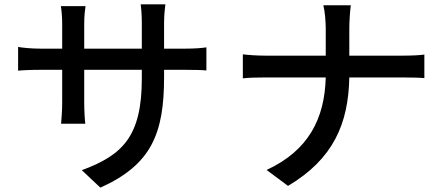

<svg xmlns="http://www.w3.org/2000/svg" viewBox="-20 -806 2040 880"><path d="M732 -452V-486H827C875 -486 910 -485 926 -483V-589C907 -586 875 -583 826 -583H732V-699C732 -739 736 -771 738 -786H625C627 -772 630 -739 630 -699V-583H366V-698C366 -735 370 -765 372 -778H259C263 -752 265 -723 265 -698V-583H167C121 -583 76 -588 63 -591V-482C79 -484 120 -486 167 -486H265V-336C265 -294 261 -253 260 -239H371C369 -253 366 -295 366 -336V-486H630V-446C630 -181 542 -95 355 -26L440 54C674 -51 732 -194 732 -452Z M1473 -674V-551H1194C1156 -551 1117 -554 1093 -557V-447C1118 -450 1156 -451 1196 -451H1473C1468 -262 1394 -116 1202 -27L1300 46C1508 -77 1577 -240 1581 -451H1828C1863 -451 1907 -450 1925 -448V-556C1907 -553 1868 -551 1829 -551H1581V-674C1581 -704 1584 -756 1588 -782H1462C1469 -756 1473 -706 1473 -674Z"/></svg>

Font: Noto Sans HK Medium
Style: Regular
Weight: 500
Designer: Ryoko NISHIZUKA 西塚涼子 (kana, bopomofo & ideographs); Paul D. Hunt (Latin, Greek & Cyrillic); Sandoll Communications 산돌커뮤니
Foundry: Adobe
Version: Version 2.002;hotconv 1.0.116;makeotfexe 2.5.65601